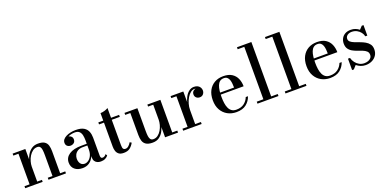

<svg xmlns="http://www.w3.org/2000/svg" viewBox="-12 -1569 4799 2399"><g transform="rotate(-20 2388.0 -370.0)"><path d="M203.5 -460V-26.5H266.5V0H34.5V-26.5H102.5V-433.5H34.5V-460ZM508.5 -319.5V-26.5H576.5V0H344V-26.5H407V-303Q407 -345 403.2 -373.8Q399.5 -402.5 387.2 -417.2Q375 -432 349.5 -432Q317 -432 290 -412.2Q263 -392.5 243.8 -361Q224.5 -329.5 214 -293.5Q203.5 -257.5 203.5 -224.5L186 -223Q186 -256.5 196.2 -298.5Q206.5 -340.5 228.8 -379.5Q251 -418.5 286.5 -444Q322 -469.5 373 -469.5Q430.5 -469.5 459.5 -450.2Q488.5 -431 498.5 -397Q508.5 -363 508.5 -319.5Z M1039 10Q1013.5 10 992.5 0.8Q971.5 -8.5 959.2 -28Q947 -47.5 947 -78.5V-304.5Q947 -340.5 940.5 -372Q934 -403.5 914.2 -423.2Q894.5 -443 854.5 -443Q834.5 -443 811.5 -438.8Q788.5 -434.5 768.2 -425.2Q748 -416 735 -401Q722 -386 722 -364.5H690Q690 -391.5 708.8 -407.8Q727.5 -424 750.5 -424Q775.5 -424 795 -409Q814.5 -394 814.5 -366.5Q814.5 -335 794.5 -320.2Q774.5 -305.5 750.5 -305.5Q724.5 -305.5 706.8 -320.8Q689 -336 689 -364.5Q689 -389.5 704.8 -408.5Q720.5 -427.5 747 -440.8Q773.5 -454 806.2 -461Q839 -468 873 -468Q944 -468 981.8 -444.8Q1019.5 -421.5 1033.8 -384.2Q1048 -347 1048 -304.5V-65.5Q1048 -49.5 1053.5 -38.5Q1059 -27.5 1076.5 -27.5Q1087.5 -27.5 1101.8 -35.8Q1116 -44 1123.5 -57.5L1137 -34.5Q1123.5 -15.5 1098.8 -2.8Q1074 10 1039 10ZM796.5 10Q731.5 10 692.8 -23.2Q654 -56.5 654 -113.5Q654 -180.5 712.2 -219.8Q770.5 -259 877 -259H993.5V-236H885.5Q843.5 -236 817 -219.2Q790.5 -202.5 778 -176.8Q765.5 -151 765.5 -124Q765.5 -99.5 773.5 -78.8Q781.5 -58 797.8 -45.5Q814 -33 838 -33Q863.5 -33 888.5 -50Q913.5 -67 930.2 -100.5Q947 -134 947 -183.5H962.5Q962.5 -126.5 942 -82.8Q921.5 -39 884.5 -14.5Q847.5 10 796.5 10Z M1345 7Q1301.5 7 1279 -10.8Q1256.5 -28.5 1248 -56Q1239.5 -83.5 1239.5 -113V-560Q1265.5 -560 1295.2 -569Q1325 -578 1343 -590V-98Q1343 -60.5 1352 -47.2Q1361 -34 1383 -34Q1404.5 -34 1424.2 -51.8Q1444 -69.5 1457 -93.5L1479.5 -80Q1459 -41 1428 -17Q1397 7 1345 7ZM1174 -433.5V-460H1450V-433.5Z M1728 10Q1670.5 10 1640.5 -9.8Q1610.5 -29.5 1600.2 -63.5Q1590 -97.5 1590 -141V-433.5H1522V-460H1693.5V-157Q1693.5 -115 1697.5 -86.2Q1701.5 -57.5 1714 -42.8Q1726.5 -28 1751.5 -28Q1784.5 -28 1811 -47.8Q1837.5 -67.5 1856.2 -99Q1875 -130.5 1884.8 -166.8Q1894.5 -203 1894.5 -235.5L1910.5 -237Q1910.5 -203.5 1901.5 -161.2Q1892.5 -119 1871.8 -80Q1851 -41 1815.8 -15.5Q1780.5 10 1728 10ZM1894.5 0V-433.5H1826V-460H1999V-26.5H2066.5V0Z M2289 -211Q2289 -256 2299.2 -301.2Q2309.5 -346.5 2329.8 -384.8Q2350 -423 2379.8 -446.2Q2409.5 -469.5 2447.5 -469.5Q2477.5 -469.5 2497.8 -458Q2518 -446.5 2528.2 -428.2Q2538.5 -410 2538.5 -389.5Q2538.5 -361.5 2521.2 -341.2Q2504 -321 2475 -321Q2446 -321 2428.2 -337.8Q2410.5 -354.5 2410.5 -380Q2410.5 -409.5 2429.8 -425.8Q2449 -442 2475 -442Q2492.5 -442 2506.5 -435Q2520.5 -428 2529 -416Q2537.5 -404 2537.5 -389.5H2511Q2511 -404.5 2502 -416.5Q2493 -428.5 2477.8 -435.5Q2462.5 -442.5 2445 -442.5Q2418 -442.5 2393 -423Q2368 -403.5 2348 -370.2Q2328 -337 2316 -295.8Q2304 -254.5 2304 -211ZM2304 -460V-26.5H2380.5V0H2135V-26.5H2203V-433.5H2135V-460Z M2842 10Q2777.5 10 2725.5 -18.5Q2673.5 -47 2643 -100.8Q2612.5 -154.5 2612.5 -230Q2612.5 -305.5 2641 -359Q2669.5 -412.5 2719.8 -441Q2770 -469.5 2835.5 -469.5Q2907.5 -469.5 2951.2 -440.8Q2995 -412 3014.8 -365Q3034.5 -318 3034.5 -263.5H2680V-289.5H2917Q2916.5 -314.5 2914.2 -341.5Q2912 -368.5 2904.2 -391.5Q2896.5 -414.5 2880.2 -429Q2864 -443.5 2835.5 -443.5Q2803 -443.5 2782.2 -427Q2761.5 -410.5 2750 -381.2Q2738.5 -352 2733.8 -314Q2729 -276 2729 -233Q2729 -188.5 2734.5 -149.8Q2740 -111 2753.8 -81.5Q2767.5 -52 2791.2 -35.8Q2815 -19.5 2852 -19.5Q2914.5 -19.5 2954.8 -49.8Q2995 -80 3013.5 -128H3043Q3023.5 -68.5 2974.5 -29.2Q2925.5 10 2842 10Z M3314.5 -750V-26.5H3402V0H3123V-26.5H3211V-723.5H3123V-750Z M3687 -750V-26.5H3774.5V0H3495.5V-26.5H3583.5V-723.5H3495.5V-750Z M4088 10Q4023.5 10 3971.5 -18.5Q3919.5 -47 3889 -100.8Q3858.5 -154.5 3858.5 -230Q3858.5 -305.5 3887 -359Q3915.5 -412.5 3965.8 -441Q4016 -469.5 4081.5 -469.5Q4153.5 -469.5 4197.2 -440.8Q4241 -412 4260.8 -365Q4280.5 -318 4280.5 -263.5H3926V-289.5H4163Q4162.5 -314.5 4160.2 -341.5Q4158 -368.5 4150.2 -391.5Q4142.5 -414.5 4126.2 -429Q4110 -443.5 4081.5 -443.5Q4049 -443.5 4028.2 -427Q4007.5 -410.5 3996 -381.2Q3984.5 -352 3979.8 -314Q3975 -276 3975 -233Q3975 -188.5 3980.5 -149.8Q3986 -111 3999.8 -81.5Q4013.5 -52 4037.2 -35.8Q4061 -19.5 4098 -19.5Q4160.5 -19.5 4200.8 -49.8Q4241 -80 4259.5 -128H4289Q4269.5 -68.5 4220.5 -29.2Q4171.5 10 4088 10Z M4377.5 10V-141.5H4404.5Q4414 -106 4435.5 -78Q4457 -50 4487 -34Q4517 -18 4552 -18Q4579.5 -18 4603 -26.5Q4626.5 -35 4640.8 -52Q4655 -69 4655 -93.5Q4655 -123.5 4635.8 -141.2Q4616.5 -159 4586.8 -170.8Q4557 -182.5 4523.2 -194Q4489.5 -205.5 4459.8 -222Q4430 -238.5 4411 -265.8Q4392 -293 4392 -337Q4392 -371 4407.2 -401.2Q4422.5 -431.5 4453.8 -450.2Q4485 -469 4532 -469Q4565 -469 4593 -458.2Q4621 -447.5 4642.5 -429.5L4680.5 -469.5H4703.5V-330H4677Q4671 -358.5 4651.8 -383.8Q4632.5 -409 4602.5 -425Q4572.5 -441 4533 -441Q4511.5 -441 4493.2 -433.2Q4475 -425.5 4464 -411.2Q4453 -397 4453 -377.5Q4453 -352 4472.8 -335.8Q4492.5 -319.5 4523.8 -307.5Q4555 -295.5 4590 -283Q4625 -270.5 4656.2 -252.8Q4687.5 -235 4707.2 -208Q4727 -181 4727 -139Q4727 -92.5 4704.2 -59Q4681.5 -25.5 4644 -7.8Q4606.5 10 4560.5 10Q4526.5 10 4496 -2Q4465.5 -14 4441 -34.5L4400.5 10Z"/></g></svg>

Font: Bodoni Moda 9pt Medium
Style: Regular
Weight: 500
Designer: Owen Earl
Foundry: indestructible type
Version: Version 2.005